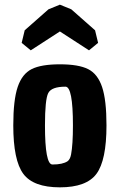

<svg xmlns="http://www.w3.org/2000/svg" viewBox="-20 -788 514 824"><path d="M37 -250Q37 -359 56 -415Q75 -471 116 -491.5Q157 -512 237 -512Q317 -512 358 -491.5Q399 -471 418 -415Q437 -359 437 -250Q437 -100 394 -42Q351 16 237 16Q123 16 80 -42Q37 -100 37 -250ZM173 -250Q173 -82 205 -82Q249 -82 270 -96Q281 -104 285 -125Q293 -167 293 -250Q293 -416 261 -416Q201 -416 187 -388.5Q173 -361 173 -250ZM112 -572 73 -604 86 -658 188 -748 237 -768 286 -748 388 -658 401 -604 362 -572 237 -653Z"/></svg>

Font: Chau Philomene One
Style: Regular
Weight: 400
Designer: Vicente Lamonaca
Foundry: TipoType
Version: Version 1.002